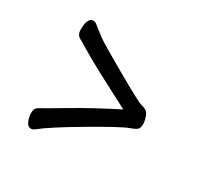

<svg xmlns="http://www.w3.org/2000/svg" viewBox="-119 -645 838 812"><g transform="rotate(30 300.0 -239.0)"><path d="M417 -241Q229 -338 175.5 -370Q122 -402 114.5 -406Q107 -410 106 -411Q92 -421 92 -444Q92 -503 121 -503Q129 -503 138.5 -495.5Q148 -488 155.5 -482Q163 -476 185.5 -459Q208 -442 332.5 -371Q457 -300 472 -296.5Q487 -293 497.5 -287Q508 -281 514.5 -262.5Q521 -244 521 -229.5Q521 -215 516 -206Q511 -197 479.5 -186Q448 -175 316.5 -98Q185 -21 134 20Q127 25 120 25Q103 25 95 5.5Q87 -14 87 -35.5Q87 -57 102 -65Q136 -84 217.5 -132.5Q299 -181 417 -241Z"/></g></svg>

Font: LXGW ZhenKai
Style: Regular
Weight: 400
Designer: LXGW / Fontworks Inc.
Foundry: LXGW / Fontworks Inc.
Version: Version 0.800;June 8, 2025